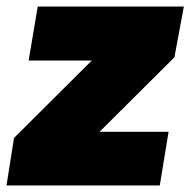

<svg xmlns="http://www.w3.org/2000/svg" viewBox="-32 -570 585 590"><path d="M-12 0 11 -146 250 -384H56L84 -550H533L504 -394L274 -165H486L459 0Z"/></svg>

Font: Georama Black
Style: Italic
Weight: 900
Italic angle: -9°
Designer: Jean-Baptiste Levee
Foundry: Production Type
Version: Version 1.000